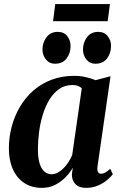

<svg xmlns="http://www.w3.org/2000/svg" viewBox="-20 -921 600 952"><path d="M463.5 -96Q461 -75.5 466.2 -67.5Q471.5 -59.5 481.5 -59.5Q490.5 -59.5 501.5 -65.2Q512.5 -71 526.5 -84L539.5 -57Q531 -45.5 512.5 -29.5Q494 -13.5 467 -1.5Q440 10.5 406 10.5Q371.5 10.5 353.5 -8.5Q335.5 -27.5 336.5 -58.5L341 -89.5Q327.5 -65.5 305.2 -42.5Q283 -19.5 253.5 -4.5Q224 10.5 187.5 10.5Q137 10.5 100.2 -13.8Q63.5 -38 43.8 -82Q24 -126 24 -184.5Q24 -239 37.5 -291.2Q51 -343.5 77.8 -389.5Q104.5 -435.5 143.8 -470.5Q183 -505.5 234.5 -525.2Q286 -545 348.5 -545Q376.5 -545 404.5 -538.8Q432.5 -532.5 454 -523.5L528 -543ZM385.5 -483.5Q378 -490.5 366.5 -495Q355 -499.5 339.5 -499.5Q302 -499.5 273.8 -480Q245.5 -460.5 225.2 -427.2Q205 -394 192.2 -352.5Q179.5 -311 173.8 -266.8Q168 -222.5 168 -181.5Q168 -138 176.5 -110.5Q185 -83 200.5 -70Q216 -57 235.5 -57Q251 -57 265.8 -64.8Q280.5 -72.5 294 -85.8Q307.5 -99 318.8 -116.2Q330 -133.5 338 -152.5ZM252 -605Q224.5 -605 207.5 -626.5Q190.5 -648 190.5 -676Q191 -711.5 211.2 -737.2Q231.5 -763 266 -763Q298 -763 314 -741.2Q330 -719.5 330 -693.5Q330 -657 310.2 -631Q290.5 -605 252 -605ZM452.5 -605Q425 -605 408 -626.5Q391 -648 391.5 -676Q392 -711.5 412 -737.2Q432 -763 466.5 -763Q498 -763 514.5 -741.2Q531 -719.5 530.5 -693.5Q530.5 -657 510.5 -631Q490.5 -605 452.5 -605ZM254 -901H525L514 -816H243Z"/></svg>

Font: Merriweather 72pt
Style: Bold Italic
Weight: 700
Italic angle: -7.8°
Version: Version 2.101